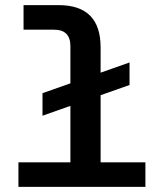

<svg xmlns="http://www.w3.org/2000/svg" viewBox="-20 -730 640 750"><path d="M52 0V-96H255V-550Q255 -614 191 -614H72V-710H209Q373 -710 373 -545V-96H548V0ZM146 -278V-366L486 -486V-398Z"/></svg>

Font: Geist Mono SemiBold
Style: Regular
Weight: 600
Monospace: yes
Designer: Basement.studio, Andrés Briganti, Mateo Zaragoza
Foundry: Basement.studio, Vercel, Andrés Briganti, Guido Ferreyra, Mateo Zaragoza
Version: Version 1.500; ttfautohint (v1.8.4.7-5d5b)